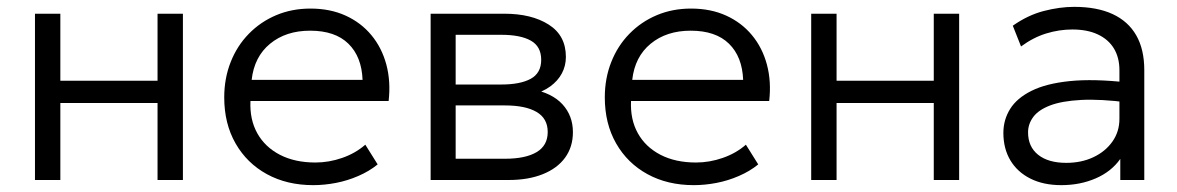

<svg xmlns="http://www.w3.org/2000/svg" viewBox="-20 -525 3434 560"><path d="M82 0V-485H156V-289.5H439.5V-485H513.5V0H439.5V-224.5H156V0Z M893.5 15Q817 15 758.5 -17Q700 -49 667 -106.8Q634 -164.5 634 -241Q634 -296.5 652.8 -344Q671.5 -391.5 705.8 -426.5Q740 -461.5 785.8 -480.8Q831.5 -500 885.5 -500Q943 -500 988 -479.5Q1033 -459 1063.2 -422.5Q1093.5 -386 1106.8 -336.8Q1120 -287.5 1113.5 -230.5H710.5Q708 -176.5 730.5 -136.2Q753 -96 796.5 -73.5Q840 -51 900 -51Q939.5 -51 978.2 -64.5Q1017 -78 1045.5 -103L1081.5 -45.5Q1057 -25.5 1025.2 -11.8Q993.5 2 959.8 8.5Q926 15 893.5 15ZM714 -292H1037.5Q1035 -359.5 996.2 -397.5Q957.5 -435.5 884.5 -435.5Q814 -435.5 767.8 -397.5Q721.5 -359.5 714 -292Z M1236 0V-485H1451Q1530.5 -485 1580.5 -453.2Q1630.5 -421.5 1630.5 -359Q1630.5 -333 1618.8 -311Q1607 -289 1585 -273Q1563 -257 1532 -249L1530.5 -265Q1590 -254 1620.5 -220.8Q1651 -187.5 1651 -139.5Q1651 -96.5 1628.2 -65.2Q1605.5 -34 1563.2 -17Q1521 0 1463.5 0ZM1309 -62H1453Q1512.5 -62 1545 -81.2Q1577.5 -100.5 1577.5 -140Q1577.5 -179.5 1545 -198.5Q1512.5 -217.5 1453 -217.5H1295.5V-278.5H1442Q1497.5 -278.5 1528 -295.2Q1558.5 -312 1558.5 -350.5Q1558.5 -389.5 1528.2 -406.5Q1498 -423.5 1442 -423.5H1309Z M2003.5 15Q1927 15 1868.5 -17Q1810 -49 1777 -106.8Q1744 -164.5 1744 -241Q1744 -296.5 1762.8 -344Q1781.5 -391.5 1815.8 -426.5Q1850 -461.5 1895.8 -480.8Q1941.5 -500 1995.5 -500Q2053 -500 2098 -479.5Q2143 -459 2173.2 -422.5Q2203.5 -386 2216.8 -336.8Q2230 -287.5 2223.5 -230.5H1820.5Q1818 -176.5 1840.5 -136.2Q1863 -96 1906.5 -73.5Q1950 -51 2010 -51Q2049.5 -51 2088.2 -64.5Q2127 -78 2155.5 -103L2191.5 -45.5Q2167 -25.5 2135.2 -11.8Q2103.5 2 2069.8 8.5Q2036 15 2003.5 15ZM1824 -292H2147.5Q2145 -359.5 2106.2 -397.5Q2067.5 -435.5 1994.5 -435.5Q1924 -435.5 1877.8 -397.5Q1831.5 -359.5 1824 -292Z M2346 0V-485H2420V-289.5H2703.5V-485H2777.5V0H2703.5V-224.5H2420V0Z M3075.5 15Q3023.5 15 2985.5 -4Q2947.5 -23 2927 -57.2Q2906.5 -91.5 2906.5 -137.5Q2906.5 -175.5 2926.2 -207.2Q2946 -239 2988.8 -260.2Q3031.5 -281.5 3100.5 -288.5Q3169.5 -295.5 3268.5 -284.5L3271 -226Q3189.5 -236.5 3133.2 -233.5Q3077 -230.5 3043 -217.5Q3009 -204.5 2993.8 -184Q2978.5 -163.5 2978.5 -139Q2978.5 -97 3008 -73.5Q3037.5 -50 3090 -50Q3134 -50 3169 -66.5Q3204 -83 3224.5 -112Q3245 -141 3245 -178.5V-320Q3245 -357 3229 -383.5Q3213 -410 3182.2 -424.5Q3151.5 -439 3107.5 -439Q3069.5 -439 3031.8 -427.5Q2994 -416 2958 -389.5L2934 -450Q2978 -481 3024.5 -493Q3071 -505 3113 -505Q3179.5 -505 3225 -484Q3270.5 -463 3294 -422Q3317.5 -381 3317.5 -320.5V0H3247.5V-61.5Q3221.5 -24.5 3176 -4.8Q3130.5 15 3075.5 15Z"/></svg>

Font: Geologica Roman ExtraLight
Style: Regular
Weight: 250
Designer: Sindre Bremnes, Frode Helland
Foundry: Monokrom Skriftforlag AS
Version: Version 1.010;gftools[0.9.28]